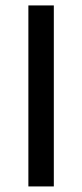

<svg xmlns="http://www.w3.org/2000/svg" viewBox="-20 -686 303 707"><path d="M84.5 -666H178.2V0.5H84.5Z"/></svg>

Font: Pyidaungsu Numbers
Style: Regular
Weight: 400
Designer: Sun Tun
Foundry: MCF
Version: Version 1.083; ttfautohint (v1.8.2)